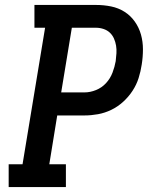

<svg xmlns="http://www.w3.org/2000/svg" viewBox="-20 -755 640 775"><path d="M15 0V-92H71L162 -643H119V-735H368Q399 -735 428.5 -729Q458 -723 482.5 -707.5Q507 -692 524 -668Q541 -644 549 -615.5Q557 -587 557 -556Q557 -525 552 -494Q548 -467 539.5 -440Q531 -413 515 -388.5Q499 -364 477 -344Q455 -324 429 -311.5Q403 -299 375.5 -294Q348 -289 321 -289H211L179 -92H246V0ZM321 -382Q344 -382 367.5 -391.5Q391 -401 408 -419.5Q425 -438 434 -461.5Q443 -485 447 -508Q449 -524 450 -540Q451 -556 448.5 -571Q446 -586 440 -599.5Q434 -613 423.5 -623Q413 -633 398 -638Q383 -643 368 -643H270L227 -382Z"/></svg>

Font: Iosevka Curly Slab SmBdExObl
Style: Regular
Weight: 600
Width: 7
Italic angle: -9°
Monospace: yes
Designer: Belleve Invis
Foundry: Belleve Invis
Version: Version 11.1.0; ttfautohint (v1.8.3)